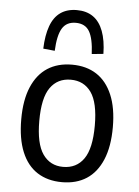

<svg xmlns="http://www.w3.org/2000/svg" viewBox="-53 -777 597 827"><g transform="rotate(5 245.5 -363.0)"><path d="M246 9Q184 9 139.5 -19.5Q95 -48 71.5 -105Q48 -162 48 -246Q48 -329 72 -385.5Q96 -442 140 -470.5Q184 -499 246 -499Q308 -499 352 -470.5Q396 -442 420 -385.5Q444 -329 444 -246Q444 -162 420 -105Q396 -48 352 -19.5Q308 9 246 9ZM245 -57Q303 -57 334.5 -102Q366 -147 366 -246Q366 -345 334.5 -389.5Q303 -434 246 -434Q189 -434 157.5 -389.5Q126 -345 126 -246Q126 -147 157.5 -102Q189 -57 245 -57ZM166 -552 116 -557Q118 -615 132.5 -655Q147 -695 175.5 -715Q204 -735 246 -735Q288 -735 316.5 -715Q345 -695 360 -655Q375 -615 376 -557L326 -552Q323 -619 305 -649.5Q287 -680 246 -680Q206 -680 187.5 -649.5Q169 -619 166 -552Z"/></g></svg>

Font: Nunito Sans 10pt Condensed
Style: Regular
Weight: 400
Width: 3
Designer: Vernon Adams
Foundry: Vernon Adams
Version: Version 3.101;gftools[0.9.27]